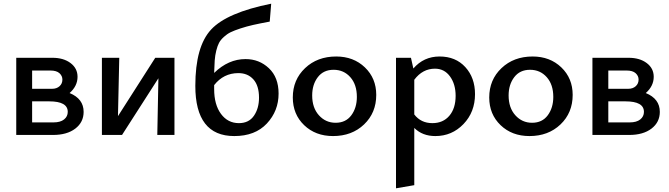

<svg xmlns="http://www.w3.org/2000/svg" viewBox="-20 -731 3625 1040"><path d="M357 -227Q433 -196 433 -125Q433 -69 388 -34.5Q343 0 267 0H68V-418H264Q324 -418 362 -389.5Q400 -361 400 -315Q400 -265 357 -227ZM253 -349H154V-250H262Q287 -250 302.5 -264Q318 -278 318 -300Q318 -320 302 -334.5Q286 -349 253 -349ZM270 -68Q307 -68 327 -84Q347 -100 347 -125Q347 -182 247 -182H154V-68Z M925 -418V0H832L838 -307L641 0H532V-418H626L619 -102L821 -418Z M1310 -411Q1384 -411 1436.5 -361.5Q1489 -312 1489 -224Q1489 -130 1425.5 -62Q1362 6 1249 6Q1038 6 1038 -266Q1038 -479 1123.5 -571Q1209 -663 1449 -711L1441 -614Q1387 -604 1351.5 -596Q1316 -588 1282.5 -577Q1249 -566 1229.5 -556.5Q1210 -547 1192.5 -531Q1175 -515 1166.5 -499Q1158 -483 1151.5 -457Q1145 -431 1143 -403.5Q1141 -376 1140 -336Q1217 -411 1310 -411ZM1274 -64Q1328 -64 1355.5 -104Q1383 -144 1383 -202Q1383 -267 1352.5 -301Q1322 -335 1271 -335Q1191 -335 1140 -270V-249Q1140 -164 1177 -114Q1214 -64 1274 -64Z M1784 6Q1689 6 1627.5 -53Q1566 -112 1566 -203Q1566 -299 1632.5 -362Q1699 -425 1801 -425Q1895 -425 1956.5 -366Q2018 -307 2018 -217Q2018 -120 1952 -57Q1886 6 1784 6ZM1798 -66Q1853 -66 1883 -106.5Q1913 -147 1913 -206Q1913 -273 1877.5 -313Q1842 -353 1787 -353Q1732 -353 1701.5 -313Q1671 -273 1671 -214Q1671 -147 1707.5 -106.5Q1744 -66 1798 -66Z M2361 -425Q2448 -425 2500.5 -367.5Q2553 -310 2553 -221Q2553 -124 2490.5 -59Q2428 6 2338 6Q2268 6 2224 -38V272L2125 289V-418H2206L2219 -360Q2275 -425 2361 -425ZM2322 -64Q2380 -64 2414 -104Q2448 -144 2448 -212Q2448 -275 2417.5 -317Q2387 -359 2336 -359Q2269 -359 2224 -299V-111Q2260 -64 2322 -64Z M2848 6Q2753 6 2691.5 -53Q2630 -112 2630 -203Q2630 -299 2696.5 -362Q2763 -425 2865 -425Q2959 -425 3020.5 -366Q3082 -307 3082 -217Q3082 -120 3016 -57Q2950 6 2848 6ZM2862 -66Q2917 -66 2947 -106.5Q2977 -147 2977 -206Q2977 -273 2941.5 -313Q2906 -353 2851 -353Q2796 -353 2765.5 -313Q2735 -273 2735 -214Q2735 -147 2771.5 -106.5Q2808 -66 2862 -66Z M3478 -227Q3554 -196 3554 -125Q3554 -69 3509 -34.5Q3464 0 3388 0H3189V-418H3385Q3445 -418 3483 -389.5Q3521 -361 3521 -315Q3521 -265 3478 -227ZM3374 -349H3275V-250H3383Q3408 -250 3423.5 -264Q3439 -278 3439 -300Q3439 -320 3423 -334.5Q3407 -349 3374 -349ZM3391 -68Q3428 -68 3448 -84Q3468 -100 3468 -125Q3468 -182 3368 -182H3275V-68Z"/></svg>

Font: EauTestText Semibold
Style: Regular
Weight: 600
Designer: Christian Thalmann (Catharsis Fonts)
Version: Version 0.001;PS 000.001;hotconv 1.0.88;makeotf.lib2.5.64775